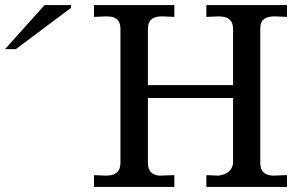

<svg xmlns="http://www.w3.org/2000/svg" viewBox="-79 -742 1159 762"><path d="M1060 0H740V-47L788 -45H789Q842 -53 846 -95V-353H508V-95Q508 -49 553 -45L613 -47V0H294V-47L341 -45H342Q393 -45 398 -84Q399 -89 399 -95V-627Q399 -672 358 -676Q352 -677 344 -677L295 -675H294V-722H613V-675L564 -677H563Q514 -677 509 -639L508 -627V-404H846V-627Q846 -672 802 -676Q797 -677 790 -677L741 -675H740V-722H1060V-675L1011 -677H1010Q961 -677 955 -642Q954 -635 954 -627V-95Q954 -48 1002 -45L1060 -47ZM203 -711 -16 -547H-59L98 -722H203Z"/></svg>

Font: cwTeXKai
Style: Medium
Weight: 500
Version: Version 1.17